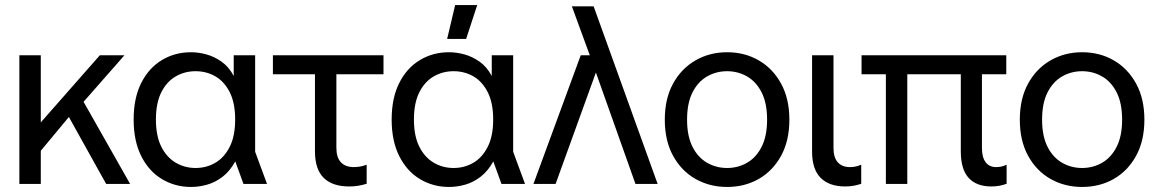

<svg xmlns="http://www.w3.org/2000/svg" viewBox="-20 -730 4595 762"><path d="M106.7 -89.4V-241.3H139.3L376.3 -510.7H473.9L288.6 -299.7L271.3 -287.2ZM56.9 0V-510.7H141.9V0ZM401.3 0 234.3 -300 290.2 -363.8 496.4 0Z M738.3 12Q674.7 12 622.7 -19.2Q570.8 -50.4 540.6 -110.3Q510.4 -170.3 510.4 -255.6Q510.4 -340.9 540.4 -400.5Q570.4 -460.1 622.2 -491.4Q674 -522.7 737.8 -522.7Q768 -522.7 799.5 -514Q831.1 -505.3 859.7 -485Q888.3 -464.7 907.6 -428.5V-510.7H992.6V-127.7L1039.7 0H946.3L913.8 -89.4Q892.2 -50.4 862.9 -28.1Q833.7 -5.8 801.3 3.1Q769 12 738.3 12ZM756 -63.3Q799.5 -63.3 834.9 -84.2Q870.3 -105 891.8 -147.6Q913.3 -190.1 913.3 -255.7Q913.3 -321.3 891.8 -363.9Q870.3 -406.4 834.9 -426.9Q799.5 -447.4 756 -447.4Q713.4 -447.4 677.6 -426.9Q641.8 -406.4 620.3 -363.9Q598.8 -321.3 598.8 -255.7Q598.8 -190.1 620.3 -147.6Q641.8 -105 677.6 -84.2Q713.4 -63.3 756 -63.3Z M1365.9 10Q1299.2 10 1264.6 -24.1Q1230 -58.3 1230 -129V-468.7H1315V-142.9Q1315 -105.2 1332.9 -86Q1350.7 -66.8 1384.5 -66.8Q1395 -66.8 1407.4 -68.7Q1419.9 -70.6 1435.2 -76.3V-0.7Q1417.7 4.7 1401.2 7.3Q1384.7 10 1365.9 10ZM1063.1 -435.3V-510.7H1502V-435.3Z M1762.3 12Q1698.7 12 1646.7 -19.2Q1594.8 -50.4 1564.6 -110.3Q1534.4 -170.3 1534.4 -255.6Q1534.4 -340.9 1564.4 -400.5Q1594.4 -460.1 1646.2 -491.4Q1698 -522.7 1761.8 -522.7Q1792 -522.7 1823.5 -514Q1855.1 -505.3 1883.7 -485Q1912.3 -464.7 1931.6 -428.5V-510.7H2016.6V-127.7L2063.7 0H1970.3L1937.8 -89.4Q1916.2 -50.4 1886.9 -28.1Q1857.7 -5.8 1825.3 3.1Q1793 12 1762.3 12ZM1780 -63.3Q1823.5 -63.3 1858.9 -84.2Q1894.3 -105 1915.8 -147.6Q1937.3 -190.1 1937.3 -255.7Q1937.3 -321.3 1915.8 -363.9Q1894.3 -406.4 1858.9 -426.9Q1823.5 -447.4 1780 -447.4Q1737.4 -447.4 1701.6 -426.9Q1665.8 -406.4 1644.3 -363.9Q1622.8 -321.3 1622.8 -255.7Q1622.8 -190.1 1644.3 -147.6Q1665.8 -105 1701.6 -84.2Q1737.4 -63.3 1780 -63.3ZM1754.6 -575.6 1786.4 -710H1874L1830 -575.6Z M2502 0 2333.9 -473.5 2327 -493.6 2249.6 -705H2335.9L2590 0ZM2097.1 0 2284.8 -510.7H2372.5L2374.7 -460.5H2351.6L2185 0Z M2865.6 12Q2796.5 12 2740.2 -19.9Q2684 -51.9 2651.2 -111.8Q2618.4 -171.7 2618.4 -254.9Q2618.4 -338.3 2651.2 -398.1Q2684 -458 2740.2 -490.3Q2796.5 -522.7 2865.6 -522.7Q2935.6 -522.7 2991.4 -490.3Q3047.2 -458 3080 -398.1Q3112.8 -338.3 3112.8 -254.9Q3112.8 -171.7 3080 -111.8Q3047.2 -51.9 2991.4 -19.9Q2935.6 12 2865.6 12ZM2865.6 -63.3Q2909 -63.3 2945.1 -84.2Q2981.3 -105 3002.8 -147.6Q3024.4 -190.1 3024.4 -254.9Q3024.4 -320.5 3002.8 -363.1Q2981.3 -405.6 2945.1 -426.5Q2909 -447.4 2865.6 -447.4Q2822.2 -447.4 2786 -426.5Q2749.8 -405.6 2728.3 -363.1Q2706.8 -320.5 2706.8 -254.9Q2706.8 -190.1 2728.3 -147.6Q2749.8 -105 2786 -84.2Q2822.2 -63.3 2865.6 -63.3Z M3334.3 10Q3271.2 10 3237 -24.1Q3202.9 -58.3 3202.9 -129V-510.7H3287.9V-142.9Q3287.9 -105.2 3304.8 -86Q3321.7 -66.8 3354 -66.8Q3362.8 -66.8 3373.8 -68.7Q3384.7 -70.6 3398 -76.3V-0.7Q3382.5 4.7 3367.2 7.3Q3351.9 10 3334.3 10Z M3914.7 10Q3855.2 10 3824.2 -24.1Q3793.2 -58.3 3793.2 -129V-468.7H3877.1V-142.9Q3877.1 -105.2 3891.9 -86Q3906.7 -66.8 3933.4 -66.8Q3943.1 -66.8 3952.8 -68.7Q3962.6 -70.6 3975 -76.3V-0.7Q3960.3 4.7 3945.8 7.3Q3931.4 10 3914.7 10ZM3495.8 0V-468.7H3580.8V0ZM3399.3 -435.3V-510.7H3973.7V-435.3Z M4274.6 12Q4205.5 12 4149.2 -19.9Q4093 -51.9 4060.2 -111.8Q4027.4 -171.7 4027.4 -254.9Q4027.4 -338.3 4060.2 -398.1Q4093 -458 4149.2 -490.3Q4205.5 -522.7 4274.6 -522.7Q4344.6 -522.7 4400.4 -490.3Q4456.2 -458 4489 -398.1Q4521.8 -338.3 4521.8 -254.9Q4521.8 -171.7 4489 -111.8Q4456.2 -51.9 4400.4 -19.9Q4344.6 12 4274.6 12ZM4274.6 -63.3Q4318 -63.3 4354.1 -84.2Q4390.3 -105 4411.8 -147.6Q4433.4 -190.1 4433.4 -254.9Q4433.4 -320.5 4411.8 -363.1Q4390.3 -405.6 4354.1 -426.5Q4318 -447.4 4274.6 -447.4Q4231.2 -447.4 4195 -426.5Q4158.8 -405.6 4137.3 -363.1Q4115.8 -320.5 4115.8 -254.9Q4115.8 -190.1 4137.3 -147.6Q4158.8 -105 4195 -84.2Q4231.2 -63.3 4274.6 -63.3Z"/></svg>

Font: TikTok Sans Light
Style: Regular
Weight: 300
Version: Version 4.000